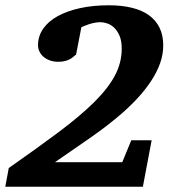

<svg xmlns="http://www.w3.org/2000/svg" viewBox="-41 -707 659 727"><path d="M577.1 -535.2Q577.1 -501 565.2 -467.5Q553.2 -434.1 532.2 -401.9Q511.2 -369.6 483.2 -338.9Q455.1 -308.1 422.9 -279.8Q368.7 -232.4 301.8 -186Q234.9 -139.6 167 -92.8H421.9L456.1 -175.8H533.2L500 0H-21L-7.8 -70.8Q101.1 -147 181.4 -207Q261.7 -267.1 314.7 -319.3Q367.7 -371.6 393.8 -420.4Q419.9 -469.2 419.9 -522.9Q419.9 -552.2 411.6 -571.5Q403.3 -590.8 391.1 -602.3Q378.9 -613.8 364.7 -618.4Q350.6 -623 338.9 -623Q328.1 -623 317.4 -620.8Q306.6 -618.7 297.1 -615.7Q287.6 -612.8 279.8 -609.4Q272 -606 267.1 -604L247.1 -500Q242.2 -497.1 237.3 -492.4Q232.4 -487.8 225.1 -483.6Q217.8 -479.5 206.8 -476.3Q195.8 -473.1 179.2 -473.1Q161.6 -473.1 147.7 -478.3Q133.8 -483.4 123.8 -491.9Q113.8 -500.5 108.4 -512Q103 -523.4 103 -536.1Q103 -570.3 122.6 -598.4Q142.1 -626.5 177.7 -646Q213.4 -665.5 262.5 -676.3Q311.5 -687 371.1 -687Q419.4 -687 457.8 -677.7Q496.1 -668.5 522.5 -649.7Q548.8 -630.9 563 -602.3Q577.1 -573.7 577.1 -535.2Z"/></svg>

Font: Charis SIL APac
Style: Bold Italic
Weight: 700
Italic angle: -11°
Foundry: SIL International
Version: Version 5.000